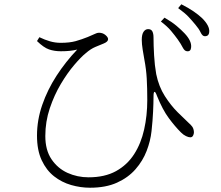

<svg xmlns="http://www.w3.org/2000/svg" viewBox="-20 -835 1040 902"><path d="M858.9 -594.2Q847.2 -594.7 838.6 -611.6Q830.1 -628.4 814.9 -649.9Q800.8 -669.4 783.4 -690.2Q766.1 -710.9 735.8 -733.9L752.9 -752Q787.6 -731.9 809.3 -713.6Q831.1 -695.3 847.2 -678.2Q880.9 -642.6 877.9 -612.8Q876.5 -592.3 858.9 -594.2ZM940.9 -665Q930.7 -665.5 922.6 -682.6Q914.6 -699.7 897.9 -719.2Q881.3 -739.3 865 -756.6Q848.6 -773.9 816.9 -796.9L832 -814.9Q867.2 -796.9 889.9 -781.2Q912.6 -765.6 929.2 -750Q965.8 -713.4 962.9 -685.1Q961.4 -663.6 940.9 -665ZM266.1 -594.2Q235.4 -594.2 210.4 -602.8Q185.5 -611.3 153.8 -642.1L165 -660.2Q190.4 -647.9 214.8 -640.9Q239.3 -633.8 265.1 -633.8Q307.1 -633.8 335.7 -641.8Q364.3 -649.9 392.1 -661.1Q417.5 -671.4 427 -676.3Q436.5 -681.2 444.8 -681.2Q462.4 -681.2 475.1 -670.7Q487.8 -660.2 487.8 -650.9Q487.8 -639.2 467.8 -630.9Q450.7 -624 428.5 -614.7Q406.2 -605.5 382.8 -585Q360.8 -567.4 328.9 -530Q296.9 -492.7 265.9 -440.7Q234.9 -388.7 213.9 -326.2Q192.9 -263.7 192.9 -195.8Q192.9 -129.9 221.9 -86.9Q251 -43.9 297.1 -22.9Q343.3 -2 396 -2Q472.2 -2 524.9 -31Q577.6 -60.1 610.1 -110.6Q642.6 -161.1 657.2 -226.8Q671.9 -292.5 671.9 -365.2Q671.9 -421.9 669.4 -465.6Q667 -509.3 658.2 -555.2Q654.8 -573.7 650.4 -601.1Q646 -628.4 646 -647.9Q646 -673.3 654.5 -685.8Q663.1 -698.2 675.8 -698.2Q690.4 -698.2 695.8 -687.5Q701.2 -676.8 701.2 -659.2Q701.2 -622.1 703.9 -575.2Q706.5 -528.3 713.9 -486.8Q726.1 -427.7 754.6 -383.3Q783.2 -338.9 814.7 -307.6Q846.2 -276.4 867.2 -256.8Q876 -249.5 883.1 -240Q890.1 -230.5 891.1 -213.9Q891.1 -205.6 887 -197.8Q882.8 -189.9 874 -189.9Q865.7 -189.9 853.8 -195.6Q841.8 -201.2 830.1 -212.9Q802.2 -240.7 773.2 -279.8Q744.1 -318.8 717.8 -383.8Q710.4 -404.3 705.8 -403.6Q701.2 -402.8 701.2 -380.9Q701.2 -352.5 699.2 -310.8Q697.3 -269 691.9 -219.2Q687 -172.9 668.9 -126Q650.9 -79.1 616.5 -39.8Q582 -0.5 529.5 23.2Q477.1 46.9 402.8 46.9Q358.4 46.9 314.2 34.2Q270 21.5 233.9 -6.8Q197.8 -35.2 175.8 -82.3Q153.8 -129.4 153.8 -198.2Q153.8 -271 178.5 -342.3Q203.1 -413.6 245.8 -479.5Q288.6 -545.4 342.8 -602.1Q325.7 -598.1 307.9 -596.2Q290 -594.2 266.1 -594.2Z"/></svg>

Font: Source Han Serif CN ExtraLight
Style: Regular
Weight: 250
Designer: Ryoko NISHIZUKA  (kana & ideographs); Frank Grießhammer (Latin, Greek & Cyrillic); Wenlong ZHANG  (bopomofo); Sandoll Co
Foundry: Adobe Systems Incorporated
Version: Version 1.001;PS 1.001;hotconv 16.6.54;makeotf.lib2.5.65590